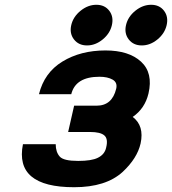

<svg xmlns="http://www.w3.org/2000/svg" viewBox="-20 -760 719 803"><path d="M421 -549Q519 -549 570 -502Q621 -455 601 -369Q586 -306 535 -271Q584 -234 568 -160Q554 -98 493 -41Q423 23 290 23Q165 23 111.5 -22Q58 -67 76 -157H213Q213 -124 230 -105Q246 -87 307 -87Q363 -87 389 -100Q418 -114 424 -143Q433 -179 416.5 -193.5Q400 -208 357 -208H265L290 -318H384Q449 -318 466 -389Q472 -415 451 -427Q430 -439 396 -439Q296 -439 278 -366H143Q165 -456 241 -502.5Q317 -549 421 -549ZM289.5 -595Q270 -620 278 -655Q286 -690 317 -715Q348 -740 383 -740Q418 -740 437 -715Q456 -690 448 -655Q440 -620 409.5 -595Q379 -570 344 -570Q309 -570 289.5 -595ZM518.5 -595Q499 -620 507 -655Q515 -690 546 -715Q577 -740 612 -740Q647 -740 666 -715Q685 -690 677 -655Q669 -620 638.5 -595Q608 -570 573 -570Q538 -570 518.5 -595Z"/></svg>

Font: Miedinger
Style: Bold-Italic
Weight: 700
Italic angle: -13°
Version: Version 001.000